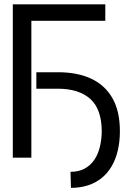

<svg xmlns="http://www.w3.org/2000/svg" viewBox="-20 -739 626 900"><path d="M473.6 -718.8V-641.6H127V0H40V-718.8ZM150.4 -323.2V-400.4H252Q343.3 -400.4 408 -369.9Q472.7 -339.4 507.3 -278.3Q542 -217.3 542 -124Q542 -75.2 532.2 -33.7Q522.5 7.8 503.4 40.3Q484.4 72.8 456.8 95.2Q429.2 117.7 393.1 129.6Q356.9 141.6 312.5 141.6L310.5 66.4Q348.1 66.4 375.5 52Q402.8 37.6 420.7 12.2Q438.5 -13.2 447.5 -48.1Q456.5 -83 457 -124Q456.1 -228 403.1 -275.4Q350.1 -322.8 252 -323.2Z"/></svg>

Font: Inter Display V
Style: Regular
Weight: 400
Designer: Rasmus Andersson
Foundry: rsms
Version: Version 3.015;git-src